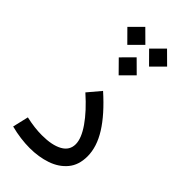

<svg xmlns="http://www.w3.org/2000/svg" viewBox="-284 -993 1064 1064"><g transform="rotate(45 248.5 -461.0)"><path d="M270.5 -854.5 340.8 -924.8 411.6 -854.5 340.8 -783.7ZM100.1 -854.5 170.4 -924.8 241.2 -854.5 170.4 -783.7ZM186 -701.2 255.9 -771.5 326.7 -701.2 255.9 -630.4ZM451.7 -190.9Q451.7 -123 416 -80.1Q380.4 -37.1 321.3 -16.8Q262.2 3.4 191.9 3.4Q157.2 3.4 119.9 -1.5Q82.5 -6.3 43 -16.6L64.9 -109.9Q99.6 -102.1 130.6 -98.4Q161.6 -94.7 189.9 -94.7Q268.6 -94.7 313.2 -119.4Q357.9 -144 357.9 -192.4Q357.9 -237.8 314.2 -300.8Q270.5 -363.8 192.4 -433.1L255.9 -508.3Q353.5 -421.4 402.6 -343Q451.7 -264.6 451.7 -190.9Z"/></g></svg>

Font: Estedad-FD Medium
Style: Regular
Weight: 500
Designer: Amin Abedi
Version: Version 7.3